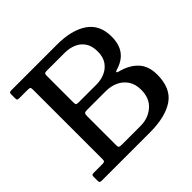

<svg xmlns="http://www.w3.org/2000/svg" viewBox="-182 -938 1126 1126"><g transform="rotate(-45 381.0 -375.0)"><path d="M453 0H56.5Q44.5 0 40.2 -3Q36 -6 36 -18.5V-49.5Q36 -60.5 40 -63.2Q44 -66 54 -66H125.5Q136.5 -66 141.2 -69.2Q146 -72.5 146 -83.5V-664Q146 -677.5 141.8 -680.8Q137.5 -684 123.5 -684H56.5Q43.5 -684 39.8 -686.8Q36 -689.5 36 -702V-732.5Q36 -743.5 39.5 -746.8Q43 -750 53 -750H431.5Q553 -750 622.8 -702.5Q692.5 -655 692.5 -556.5Q692.5 -492 662.8 -452.8Q633 -413.5 575.5 -397.5Q564.5 -394 564.8 -389.5Q565 -385 575.5 -382.5Q646 -364.5 685 -322.8Q724 -281 724 -210Q724 -96.5 653 -48.2Q582 0 453 0ZM285.5 -420.5H430Q467 -420.5 499.5 -434.2Q532 -448 552.5 -477Q573 -506 573 -553Q573 -599.5 553 -628.5Q533 -657.5 500.2 -670.8Q467.5 -684 430 -684H279Q267 -684 263.8 -679.2Q260.5 -674.5 260.5 -662V-442Q260.5 -426.5 265.2 -423.5Q270 -420.5 285.5 -420.5ZM441.5 -66Q506 -66 550.2 -104.8Q594.5 -143.5 594.5 -213.5Q594.5 -260 573.5 -291.5Q552.5 -323 517.8 -338.8Q483 -354.5 441.5 -354.5H284.5Q269 -354.5 264.8 -349.2Q260.5 -344 260.5 -328V-86.5Q260.5 -73.5 265.2 -69.8Q270 -66 283.5 -66Z"/></g></svg>

Font: Besley* Medium
Style: Regular
Weight: 500
Designer: Owen Earl
Foundry: indestructible type*
Version: Version 3.000; ttfautohint (v1.8.3)